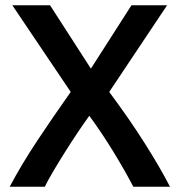

<svg xmlns="http://www.w3.org/2000/svg" viewBox="-20 -713 688 733"><path d="M17 0Q62 -85 122 -175.5Q182 -266 250 -362L27 -693H171L327 -451L482 -693H618L397 -362Q473 -260 532 -167Q591 -74 629 0H489Q459 -58 414.5 -131Q370 -204 321 -271Q302 -245 277.5 -208.5Q253 -172 228.5 -133Q204 -94 183 -58.5Q162 -23 151 0Z"/></svg>

Font: Ubuntu Sans SemiBold
Style: Regular
Weight: 600
Designer: Dalton Maag Ltd
Foundry: Dalton Maag Ltd
Version: Version 1.006; ttfautohint (v1.8.4.7-5d5b)